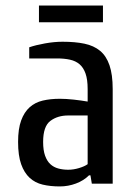

<svg xmlns="http://www.w3.org/2000/svg" viewBox="-20 -660 490 690"><path d="M120 -640H350V-580H120ZM295 -245H225Q187 -245 161 -225.5Q135 -206 135 -150Q135 -120 142 -100.5Q149 -81 161 -70Q173 -59 189.5 -54.5Q206 -50 225 -50Q244 -50 264 -56Q284 -62 295 -70ZM195 10Q161 10 133.5 3.5Q106 -3 86.5 -21Q67 -39 56 -70Q45 -101 45 -150Q45 -197 56 -227Q67 -257 86.5 -274.5Q106 -292 133.5 -298.5Q161 -305 195 -305Q218 -305 245 -302Q272 -299 295 -295V-340Q295 -374 287.5 -395.5Q280 -417 266 -429Q252 -441 231.5 -445.5Q211 -450 185 -450H85V-490Q108 -498 141.5 -504Q175 -510 205 -510Q250 -510 283.5 -503Q317 -496 339.5 -477.5Q362 -459 373.5 -425.5Q385 -392 385 -340V0H310L305 -30H300Q281 -11 253 -0.5Q225 10 195 10Z"/></svg>

Font: Cuprum
Style: Regular
Weight: 400
Designer: Jovanny Lemonad
Foundry: Jovanny Lemonad
Version: Version 1.002